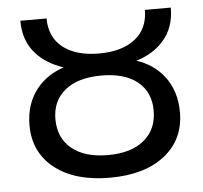

<svg xmlns="http://www.w3.org/2000/svg" viewBox="-44 -570 664 627"><g transform="rotate(-5 288.0 -256.0)"><path d="M130.9 -194.3Q130.9 -132.8 173.3 -97.7Q215.8 -62.5 292 -62.5Q368.2 -62.5 410.6 -97.7Q453.1 -132.8 453.1 -194.3Q453.1 -254.9 411.1 -289.1Q369.1 -323.2 292.5 -323.2Q215.8 -323.2 173.3 -288.6Q130.9 -253.9 130.9 -194.3ZM44.9 -181.6Q44.9 -252 84 -300.8Q118.2 -342.8 172.9 -360.4Q116.2 -378.9 83 -416Q44.9 -458 44.9 -524.4H130.9Q130.9 -462.9 173.8 -429.2Q216.8 -395.5 292 -395.5Q367.2 -395.5 410.2 -429.2Q453.1 -462.9 453.1 -524.4H538.1Q538.1 -458 500 -416Q467.8 -378.9 411.1 -361.3Q465.8 -343.8 500 -300.8Q538.1 -252 538.1 -181.6Q538.1 -92.8 472.2 -40.5Q406.2 11.7 292 11.7Q177.7 11.7 111.3 -40.5Q44.9 -92.8 44.9 -181.6Z"/></g></svg>

Font: Gen Shin Gothic Regular
Style: Regular
Weight: 400
Designer: [Source Han Sans]
Ryoko NISHIZUKA  (kana & ideographs); Paul D. Hunt (Latin, Greek & Cyrillic); Wenlong ZHANG  (bopomofo
Version: Version 1.002.20150607